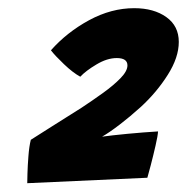

<svg xmlns="http://www.w3.org/2000/svg" viewBox="-20 -682 446 458"><path d="M357 -368.5Q356.5 -358.5 351 -334.5Q345.5 -310.5 339.5 -287.5Q333.5 -264.5 331.5 -258L45 -245Q45 -249 45.5 -267.8Q46 -286.5 47.8 -309.5Q49.5 -332.5 53.5 -348.5Q72.5 -360.5 102.8 -379.8Q133 -399 174.5 -425Q201 -442.5 226 -460.5Q251 -478.5 267.5 -495.5Q284 -512.5 284 -526Q284 -543.5 258.5 -543.5Q235.5 -543.5 210 -528.2Q184.5 -513 171.5 -499Q154 -508.5 132.5 -529Q111 -549.5 101.5 -562Q139.5 -605 192.5 -633.8Q245.5 -662.5 300 -662.5Q347 -662.5 376.8 -641.2Q406.5 -620 406.5 -582Q406.5 -545 380.2 -503.5Q354 -462 316 -427Q290 -403.5 265.5 -384.8Q241 -366 223.5 -356Q245 -359 284.2 -362.8Q323.5 -366.5 357 -368.5Z"/></svg>

Font: Grandstander
Style: Bold Italic
Weight: 700
Italic angle: -15°
Designer: Tyler Finck
Foundry: Etcetera Type Co
Version: Version 1.200; ttfautohint (v1.8.3)